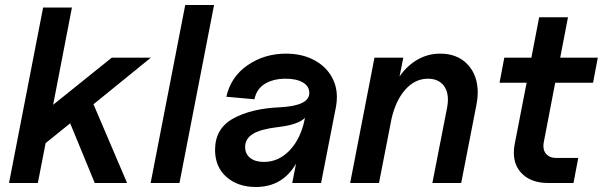

<svg xmlns="http://www.w3.org/2000/svg" viewBox="-20 -730 2405 766"><path d="M267 -700 192 -312 426 -500H582L353 -314L487 0H358L260 -238L162 -159L131 0H16L152 -700Z M834 -710 696 0H581L719 -710Z M838 -132Q838 -217 910 -257Q982 -297 1097 -302Q1214 -308 1214 -359Q1214 -386 1188.5 -401Q1163 -416 1120 -416Q1071 -416 1037.5 -396Q1004 -376 995 -334L883 -344Q901 -424 968 -470Q1035 -516 1121 -516Q1181 -516 1227 -493.5Q1273 -471 1298.5 -431.5Q1324 -392 1324 -343Q1324 -325 1321 -307L1261 0H1146L1161 -77Q1107 16 1001 16Q929 16 883.5 -24Q838 -64 838 -132ZM1033 -84Q1092 -84 1136 -130.5Q1180 -177 1196 -256L1197 -260Q1169 -232 1089 -223Q1021 -215 989.5 -196Q958 -177 958 -144Q958 -116 978 -100Q998 -84 1033 -84Z M1767 -332Q1767 -371 1746 -393.5Q1725 -416 1687 -416Q1636 -416 1597.5 -373Q1559 -330 1542 -256L1492 0H1377L1474 -500H1589L1574 -425Q1604 -468 1645.5 -492Q1687 -516 1736 -516Q1805 -516 1845.5 -473Q1886 -430 1886 -360Q1886 -340 1881 -313L1820 0H1705L1764 -302Q1767 -319 1767 -332Z M2030 -121Q2030 -137 2033 -153L2081 -400H1973L1992 -500H2100L2131 -661H2246L2215 -500H2365L2346 -400H2195L2149 -160Q2148 -155 2148 -147Q2148 -126 2161.5 -113Q2175 -100 2197 -100H2287L2268 0H2166Q2104 0 2067 -33Q2030 -66 2030 -121Z"/></svg>

Font: MedMera Sans Semibold
Style: Italic
Weight: 600
Italic angle: -11°
Designer: Kasper Nordkvist
Foundry: UNCUT.wtf
Version: Version 1.300